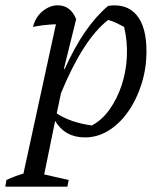

<svg xmlns="http://www.w3.org/2000/svg" viewBox="-71 -508 606 721"><path d="M-51 193 -47 168Q-10 151 17 144L139 -417Q91 -415 53 -407Q62 -444 89 -466Q116 -488 146 -488Q194 -488 215 -436L169 -250L172 -249Q208 -329 248 -387.5Q288 -446 335 -486Q404 -496 441.5 -452Q479 -408 479 -316Q479 -251 460.5 -192.5Q442 -134 410 -88.5Q378 -43 336.5 -17.5Q295 8 248 8Q173 8 136 -54L95 147L187 168L182 193ZM142 -82Q196 -47 274 -37Q312 -57 340.5 -97Q369 -137 386 -188.5Q403 -240 405.5 -296.5Q408 -353 395 -407Q380 -415 365.5 -422Q351 -429 335 -433Q241 -360 158 -158Z"/></svg>

Font: Piazzolla
Style: Italic
Weight: 400
Italic angle: -11.3°
Designer: Juan Pablo del Peral
Foundry: Huerta Tipografica
Version: Version 1.330